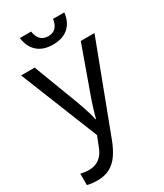

<svg xmlns="http://www.w3.org/2000/svg" viewBox="-237 -823 982 1153"><g transform="rotate(-30 254.5 -247.0)"><path d="M83 240Q60 240 42.5 237.5Q25 235 13 232V153Q26 156 39.5 158Q53 160 69 160Q100 160 122.5 149.5Q145 139 161.5 119.5Q178 100 188 73L231 -36V40L0 -536H94L210 -231Q220 -204 228.5 -179Q237 -154 244 -130.5Q251 -107 255 -85H259Q265 -110 277.5 -150.5Q290 -191 305 -232L414 -536H509L278 74Q259 124 233.5 161.5Q208 199 171.5 219.5Q135 240 83 240ZM260 -600Q193 -600 153.5 -635Q114 -670 106 -734H184Q189 -697 208.5 -677.5Q228 -658 260 -658Q293 -658 312 -677.5Q331 -697 336 -734H414Q407 -670 367.5 -635Q328 -600 260 -600Z"/></g></svg>

Font: Noto Sans Ambassadori
Style: Regular
Weight: 400
Designer: Monotype Design Team
Foundry: Monotype Imaging Inc.
Version: Version 2.013